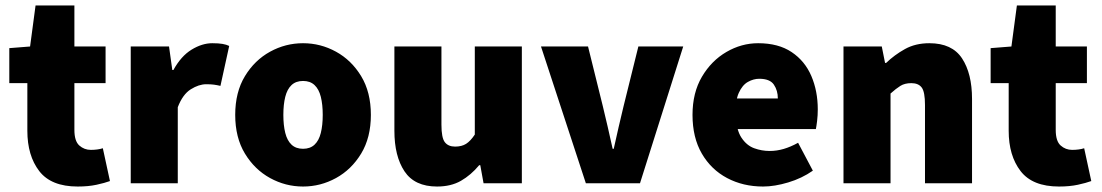

<svg xmlns="http://www.w3.org/2000/svg" viewBox="-20 -670 4028 702"><path d="M264 12Q167 12 123.5 -44.5Q80 -101 80 -192V-366H14V-494L90 -500L110 -650H252V-500H366V-366H252V-195Q252 -154 270 -138Q288 -122 312 -122Q324 -122 335.5 -123.5Q347 -125 356 -128L382 -8Q363 -1 333 5.5Q303 12 264 12Z M458 0V-500H598L610 -414H614Q642 -465 680.5 -488.5Q719 -512 756 -512Q779 -512 793.5 -509.5Q808 -507 818 -502L786 -356Q773 -359 762 -360.5Q751 -362 734 -362Q707 -362 677.5 -343.5Q648 -325 630 -278V0Z M1088 12Q1024 12 967.5 -19Q911 -50 875.5 -108.5Q840 -167 840 -250Q840 -333 875.5 -391.5Q911 -450 967.5 -481Q1024 -512 1088 -512Q1152 -512 1208.5 -481Q1265 -450 1300.5 -391.5Q1336 -333 1336 -250Q1336 -167 1300.5 -108.5Q1265 -50 1208.5 -19Q1152 12 1088 12ZM1088 -126Q1114 -126 1130 -141Q1146 -156 1153 -184Q1160 -212 1160 -250Q1160 -288 1153 -316Q1146 -344 1130 -359Q1114 -374 1088 -374Q1062 -374 1046 -359Q1030 -344 1023 -316Q1016 -288 1016 -250Q1016 -212 1023 -184Q1030 -156 1046 -141Q1062 -126 1088 -126Z M1578 12Q1496 12 1459 -43.5Q1422 -99 1422 -192V-500H1594V-214Q1594 -166 1606.5 -150Q1619 -134 1644 -134Q1668 -134 1684 -144Q1700 -154 1716 -178V-500H1888V0H1748L1736 -66H1732Q1702 -30 1665.5 -9Q1629 12 1578 12Z M2122 0 1958 -500H2130L2184 -282Q2193 -245 2202 -206Q2211 -167 2220 -126H2224Q2233 -167 2242 -206Q2251 -245 2260 -282L2314 -500H2478L2320 0Z M2770 12Q2697 12 2638.5 -19Q2580 -50 2546 -108.5Q2512 -167 2512 -250Q2512 -331 2546.5 -389.5Q2581 -448 2636 -480Q2691 -512 2752 -512Q2826 -512 2874.5 -479.5Q2923 -447 2946.5 -392Q2970 -337 2970 -270Q2970 -248 2967.5 -227.5Q2965 -207 2963 -198H2648L2646 -310H2824Q2824 -339 2809.5 -360.5Q2795 -382 2756 -382Q2735 -382 2714.5 -370.5Q2694 -359 2681 -330Q2668 -301 2670 -250Q2672 -195 2691 -166.5Q2710 -138 2737.5 -128Q2765 -118 2794 -118Q2820 -118 2845.5 -125.5Q2871 -133 2898 -148L2952 -46Q2912 -18 2862 -3Q2812 12 2770 12Z M3064 0V-500H3204L3216 -440H3220Q3250 -469 3288.5 -490.5Q3327 -512 3378 -512Q3461 -512 3497.5 -456.5Q3534 -401 3534 -308V0H3362V-286Q3362 -334 3350 -350Q3338 -366 3312 -366Q3288 -366 3272 -356Q3256 -346 3236 -328V0Z M3852 12Q3755 12 3711.5 -44.5Q3668 -101 3668 -192V-366H3602V-494L3678 -500L3698 -650H3840V-500H3954V-366H3840V-195Q3840 -154 3858 -138Q3876 -122 3900 -122Q3912 -122 3923.5 -123.5Q3935 -125 3944 -128L3970 -8Q3951 -1 3921 5.5Q3891 12 3852 12Z"/></svg>

Font: Source Sans 3 Black
Style: Regular
Weight: 900
Designer: Paul D. Hunt
Foundry: Adobe
Version: Version 3.046;hotconv 1.0.118;makeotfexe 2.5.65603